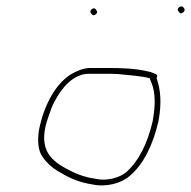

<svg xmlns="http://www.w3.org/2000/svg" viewBox="-20 -623 593 596"><path d="M445.7 -380 445.3 -378 451 -364C463.1 -332.7 462.3 -294 454 -247C438.4 -179.3 411.3 -123.4 371.3 -88C349.8 -70.5 309.2 -60.1 276.7 -68C247.8 -72.3 225.8 -79.3 204.3 -90C150.4 -116.7 101.6 -145.5 121.6 -232C123.6 -240.7 126.3 -249.7 129.8 -259C137.5 -279.7 139.8 -291.7 150.6 -310C170.5 -348.5 206.6 -394 256 -394H314C324.6 -394 335.9 -393.7 347.7 -393C383.4 -388.9 416.5 -387.7 445.7 -380ZM466 -381C469.3 -387 468.6 -391 463.7 -393C454.9 -396.6 447.9 -400.1 435.8 -402C403.5 -409.9 358.9 -412 318.1 -412H260.1C238 -412 215.9 -401.5 199.5 -392C152.9 -362.2 119.3 -300.1 103.6 -232C95.5 -197.3 97.2 -164.3 107.2 -144C121.1 -120.5 141.9 -100.7 168.1 -87C196.7 -69.6 228.1 -56.1 269.5 -50C309.6 -41.6 356.7 -54.2 381.5 -76C425.8 -112 455.5 -175.2 472 -247C482.2 -304.2 478.9 -342.9 466 -381ZM533.8 -588C537 -583.8 540.4 -578 548.4 -584.5C556.5 -591.1 552.7 -595.8 549.5 -600C542.5 -609.1 526 -596.2 533.8 -588ZM262.4 -582C265.6 -577.8 269 -572 277.1 -578.5C285.1 -585 280.4 -589.8 277.1 -594C271.3 -603.3 254.9 -590 262.4 -582Z"/></svg>

Font: HoneyBee
Style: BLnIt
Weight: 100
Foundry: Cannot Into Space Fonts
Version: Version 0.89